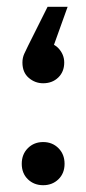

<svg xmlns="http://www.w3.org/2000/svg" viewBox="-20 -545 253 565"><path d="M107 0Q80 0 62 -17.5Q44 -35 44 -63Q44 -91 62 -109Q80 -127 107 -127Q134 -127 152 -109Q170 -91 170 -63Q170 -35 152 -17.5Q134 0 107 0ZM96 -422Q134 -422 151.5 -403.5Q169 -385 169 -361Q169 -334 151.5 -317Q134 -300 107 -300Q83 -300 64.5 -316Q46 -332 46 -361Q46 -375 51.5 -387Q57 -399 63 -411L120 -525H179L123 -369Z"/></svg>

Font: Alexandria
Style: Regular
Weight: 400
Designer: Mohamed Gaber
Foundry: Kief Type Foundry
Version: Version 5.100